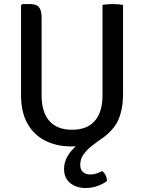

<svg xmlns="http://www.w3.org/2000/svg" viewBox="-20 -707 708 944"><path d="M83.5 -238.5V-681L90 -687H128.5Q159.5 -687 172 -671.2Q184.5 -655.5 184.5 -622.5V-238.5Q184.5 -155.5 222.8 -112.2Q261 -69 334 -69Q407.5 -69 445.8 -112.2Q484 -155.5 484 -238.5V-683Q495.5 -685 508.5 -686Q521.5 -687 533 -687Q545 -687 559.2 -686Q573.5 -685 585 -683V-246.5Q585 -172.5 562.8 -120Q540.5 -67.5 479 -24.5Q457 -9.5 432.8 9.2Q408.5 28 391.5 51Q374.5 74 374.5 103.5Q374.5 128 388.8 139.5Q403 151 424.5 151Q440.5 151 456 145.5Q471.5 140 483 134Q492.5 141.5 499 154.2Q505.5 167 506 182.5Q488.5 197 460.2 207.2Q432 217.5 401.5 217.5Q355.5 217.5 325.2 193Q295 168.5 295 124.5Q295 84.5 318.8 50.2Q342.5 16 378.5 -7.5L388.5 8.5Q375 11 360 12Q345 13 332.5 13Q258 13 202 -15.5Q146 -44 114.8 -100Q83.5 -156 83.5 -238.5Z"/></svg>

Font: Signika Negative Light
Style: Regular
Weight: 400
Version: Version 2.001